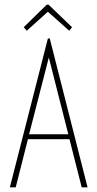

<svg xmlns="http://www.w3.org/2000/svg" viewBox="-20 -798 415 818"><path d="M328 0 276 -205H99L47 0H22L184 -634H192L353 0ZM188 -553 104 -226H271ZM94 -667 81 -682 179 -778H187L287 -682L275 -667L184 -748Z"/></svg>

Font: Inconsolata Condensed ExtraLight
Style: Regular
Weight: 200
Width: 3
Monospace: yes
Designer: Raph Levien, Cyreal, Brenton Simpson
Foundry: Raph Levien, Cyreal, Google
Version: Version 3.100; ttfautohint (v1.8.4.7-5d5b)